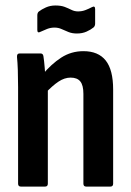

<svg xmlns="http://www.w3.org/2000/svg" viewBox="-20 -690 485 710"><path d="M298.8 0Q288.4 0 288.4 -10.9V-342.9Q288.4 -374.7 277 -388.8Q265.7 -403 241 -403Q218.7 -403 196.5 -388.3Q174.3 -373.6 146.9 -344.7L136.2 -412.9Q169.4 -453 206.3 -476.9Q243.2 -500.8 288.5 -500.8Q343.4 -500.8 370.9 -466.3Q398.4 -431.8 398.4 -358.9V-10.9Q398.4 0 388 0ZM57.3 0Q46.9 0 46.9 -10.9V-367Q46.9 -402 45.9 -430.8Q44.9 -459.5 42.9 -478.8Q41.9 -492.3 52.3 -492.3H130.2Q139.2 -492.3 140.6 -481.8Q143.2 -465.8 145.4 -438.7Q147.6 -411.6 148.6 -393.6L156.9 -366.2V-10.9Q156.9 0 146.5 0ZM264.5 -566.1Q246.6 -566.1 233.2 -571.6Q219.7 -577 207.7 -582.5Q195.8 -588 181.3 -588Q167.4 -588 154.4 -583Q141.4 -578 129.9 -572.5Q118 -566 118 -578.9V-632.9Q118 -642.8 123.5 -647.3Q133.4 -655.2 149.6 -662.5Q165.8 -669.7 184.8 -669.7Q205.7 -669.7 219.2 -664.5Q232.7 -659.3 244.1 -653.6Q255.6 -647.8 268.5 -647.8Q283.5 -647.8 296.2 -652.8Q309 -657.8 319.4 -663.3Q331.8 -670.2 331.8 -656.4V-602.9Q331.8 -598.4 330.3 -594.7Q328.8 -591 325.9 -588.5Q315.5 -580 300 -573.1Q284.5 -566.1 264.5 -566.1Z"/></svg>

Font: Sofia Sans Condensed
Style: Regular
Weight: 400
Designer: Botio Nikoltchev, Ani Petrova
Foundry: lettersoup
Version: Version 4.100